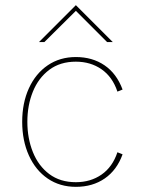

<svg xmlns="http://www.w3.org/2000/svg" viewBox="-20 -719 552 744"><path d="M66 -247Q66 -320 92 -377Q118 -434 165 -466Q212 -498 274 -498Q338 -498 385 -466Q432 -434 455 -372L435 -364Q416 -421 373.5 -450.5Q331 -480 274 -480Q213 -480 171 -448.5Q129 -417 107.5 -364Q86 -311 86 -247Q86 -183 107.5 -129.5Q129 -76 171 -44.5Q213 -13 274 -13Q331 -13 373.5 -42.5Q416 -72 435 -129L455 -121Q433 -60 386 -27.5Q339 5 274 5Q212 5 165 -27Q118 -59 92 -116.5Q66 -174 66 -247ZM274 -699 417 -556H395L274 -677L152 -556H131Z"/></svg>

Font: Hanken Grotesk Thin
Style: Regular
Weight: 100
Designer: Alfredo Marco Pradil
Foundry: Hanken Design Co.
Version: Version 3.014